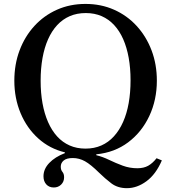

<svg xmlns="http://www.w3.org/2000/svg" viewBox="-20 -792 872 978"><path d="M254 163Q230 163 215.8 147.2Q201.5 131.5 201.5 106Q201.5 69 230.8 38.2Q260 7.5 310.5 -12V-16Q233 -34.5 175 -86.8Q117 -139 85 -215.2Q53 -291.5 53 -381Q53 -464.5 79.8 -535.5Q106.5 -606.5 155.2 -659.8Q204 -713 270.2 -742.5Q336.5 -772 415.5 -772Q494.5 -772 561 -742.5Q627.5 -713 676.2 -659.8Q725 -606.5 752 -535.5Q779 -464.5 779 -381Q779 -283 740.5 -201Q702 -119 632.8 -67Q563.5 -15 470.5 -6V-1.5Q503 6.5 536 22.5Q569 38.5 604.8 51.8Q640.5 65 679.5 65Q712 65 734.5 52.5Q757 40 777.5 14L804.5 25Q774 96 726 131.2Q678 166.5 626.5 166.5Q579.5 166.5 547 141.8Q514.5 117 485 88Q442.5 46 413 29.5Q383.5 13 350.5 13Q319.5 13 304.5 25.5Q289.5 38 289.5 57Q289.5 73.5 298 83.5Q306.5 93.5 306.5 111Q306.5 133.5 291.5 148.2Q276.5 163 254 163ZM415.5 -35Q460 -35 496.2 -51Q532.5 -67 560.2 -97.5Q588 -128 607 -170.8Q626 -213.5 635.5 -267Q645 -320.5 645 -383Q645 -445 635.5 -497.8Q626 -550.5 607.5 -592.5Q589 -634.5 561.5 -664.2Q534 -694 497.8 -709.8Q461.5 -725.5 417 -725.5Q372 -725.5 335.5 -709.8Q299 -694 271.2 -664Q243.5 -634 224.8 -591.8Q206 -549.5 196.5 -496.2Q187 -443 187 -381Q187 -319 196.5 -266Q206 -213 224.8 -170.2Q243.5 -127.5 271 -97.2Q298.5 -67 334.8 -51Q371 -35 415.5 -35Z"/></svg>

Font: Libre Caslon Text
Style: Regular
Weight: 400
Designer: Pablo Impallari, Rodrigo Fuenzalida, Katja Schimmel
Foundry: Pablo Impallari, Rodrigo Fuenzalida
Version: Version 2.000